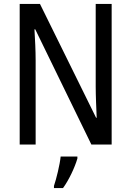

<svg xmlns="http://www.w3.org/2000/svg" viewBox="-20 -734 666 975"><path d="M547 0V-714H466V-294C466 -247 469 -187 471 -136H468L183 -714H80V0H161V-426C161 -477 158 -533 155 -585H159L444 0ZM373 71V61H288C284 102 266 175 254 210V221H300C330 180 360 116 373 71Z"/></svg>

Font: Noto Sans Lao Condensed
Style: Regular
Weight: 400
Width: 3
Designer: Monotype Design Team
Foundry: Monotype Imaging Inc.
Version: Version 2.004